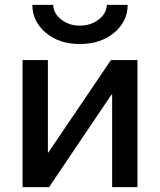

<svg xmlns="http://www.w3.org/2000/svg" viewBox="-20 -765 653 785"><path d="M72.3 0V-519.5H175.8V-141.6H177.7L433.6 -519.5H542V0H438.5V-377.9H435.5L180.7 0ZM112.3 -745.1H197.3Q199.2 -709 231 -684.6Q262.7 -660.2 306.6 -660.2Q350.6 -660.2 382.8 -684.6Q415 -709 417 -745.1H502Q502 -677.7 446.8 -631.3Q391.6 -585 306.6 -585Q221.7 -585 167 -631.3Q112.3 -677.7 112.3 -745.1Z"/></svg>

Font: GenEi M Gothic v2 Medium
Style: Regular
Weight: 500
Version: Version 2.0